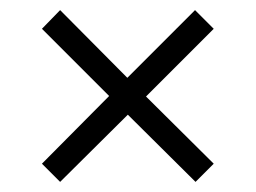

<svg xmlns="http://www.w3.org/2000/svg" viewBox="-20 -561 506 380"><path d="M63 -237 196 -371 63 -504 99 -541 232 -407 366 -541 403 -504 269 -370 403 -237 367 -201 233 -334 99 -201Z"/></svg>

Font: Encode Sans Normal
Style: Light
Weight: 300
Designer: Pablo Impallari, Andres Torresi
Foundry: Pablo Impallari, Andres Torresi
Version: Version 1.000; ttfautohint (v1.00) -l 8 -r 50 -G 200 -x 14 -